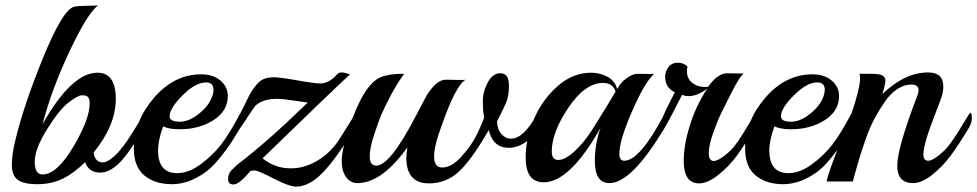

<svg xmlns="http://www.w3.org/2000/svg" viewBox="-20 -674 3629 713"><path d="M520 -256Q526 -256 526 -237.5Q526 -219 520 -209L498 -172Q449 -91 418 -64Q384 -33 352 -33Q310 -33 296 -72Q255 -31 213 -10.5Q171 10 119 10Q67 10 45.5 -6.5Q24 -23 24 -61.5Q24 -100 36 -149Q67 -281 140 -459.5Q213 -638 255 -649Q268 -652 302.5 -652.5Q337 -653 344 -654Q305 -625 238.5 -484Q172 -343 138 -213Q246 -404 342 -404Q410 -404 410 -306.5Q410 -209 328 -108Q329 -91 338 -81Q347 -71 361 -71Q375 -71 391.5 -83.5Q408 -96 416.5 -105.5Q425 -115 439 -133Q453 -151 472 -181.5Q491 -212 504.5 -234Q518 -256 520 -256ZM298 -319Q295 -320 282.5 -320Q270 -320 235.5 -294Q201 -268 155 -194.5Q109 -121 109 -73.5Q109 -26 138 -26Q191 -26 252 -128.5Q313 -231 313 -290Q313 -315 298 -319Z M879 -260Q885 -260 885 -240.5Q885 -221 869 -194Q853 -167 837.5 -143Q822 -119 796 -87Q770 -55 745 -36Q682 10 618.5 10Q555 10 516 -22.5Q477 -55 477 -122Q477 -224 552 -311Q627 -398 727 -398Q772 -398 799 -374.5Q826 -351 826 -318Q826 -262 773 -228Q720 -194 648 -194Q606 -194 586 -205Q567 -154 567 -115Q567 -31 638 -31Q680 -31 724.5 -63.5Q769 -96 800.5 -136.5Q832 -177 872 -253Q876 -260 879 -260ZM773 -339Q773 -368 745 -368Q706 -368 658 -320Q610 -272 610 -242Q610 -222 648 -222Q686 -222 727.5 -259Q769 -296 773 -339Z M1299 -201Q1232 -89 1180.5 -35Q1129 19 1080 19Q1054 19 996 -11Q938 -41 925.5 -41Q913 -41 909 -38Q868 11 847.5 11Q827 11 827 -9Q827 -29 839.5 -41.5Q852 -54 858.5 -60Q865 -66 878.5 -76Q892 -86 916 -106Q989 -165 1088 -260L1123 -293L1103 -296Q1032 -307 1009 -307Q956 -307 928 -281Q925 -278 893 -229.5Q861 -181 860 -181Q856 -181 856 -202Q856 -223 864 -237Q872 -251 888.5 -285Q905 -319 911.5 -330.5Q918 -342 932 -359Q946 -376 962 -381.5Q978 -387 996 -387Q1014 -387 1052 -381L1064 -379Q1147 -364 1168 -364Q1202 -364 1232 -398Q1238 -405 1248.5 -405Q1259 -405 1280 -398Q1202 -326 955 -86Q1001 -49 1058 -49Q1060 -49 1062 -49Q1107 -49 1151 -73Q1195 -97 1227 -138Q1240 -155 1272 -207.5Q1304 -260 1306 -260Q1311 -260 1311 -241Q1311 -222 1299 -201Z M1635 -378 1689 -377Q1706 -377 1709 -378Q1672 -356 1621 -210Q1592 -133 1592 -92.5Q1592 -52 1622 -52Q1657 -52 1693.5 -92.5Q1730 -133 1748.5 -170Q1767 -207 1778 -237Q1773 -262 1773 -298Q1773 -334 1791.5 -368Q1810 -402 1838 -402Q1870 -402 1870 -357Q1870 -317 1860 -294Q1850 -271 1840 -251.5Q1830 -232 1826 -224Q1826 -195 1841.5 -177Q1857 -159 1877 -159Q1924 -159 1972 -246Q1975 -251 1977.5 -251Q1980 -251 1980 -237Q1980 -183 1943 -154Q1906 -125 1869 -125Q1815 -125 1798 -181L1795 -191Q1733 -83 1685.5 -38Q1638 7 1573 7Q1489 7 1489 -88Q1489 -105 1493 -127Q1398 6 1307 6Q1282 6 1265.5 -16Q1249 -38 1249 -77.5Q1249 -117 1277 -200Q1330 -360 1393 -387Q1423 -400 1477 -400Q1480 -400 1480 -396Q1480 -399 1473 -389Q1435 -335 1395 -246Q1387 -226 1370 -176Q1353 -126 1353 -92.5Q1353 -59 1378 -59Q1428 -59 1523 -241Q1563 -318 1564 -319Q1601 -378 1635 -378Z M2349 -400 2399 -399H2409Q2376 -372 2328 -262.5Q2280 -153 2280 -103Q2280 -77 2298 -77Q2356 -77 2446 -248Q2450 -255 2453 -255Q2459 -255 2459 -236.5Q2459 -218 2449 -201Q2326 6 2243 6Q2189 6 2189 -77Q2189 -139 2210 -199Q2096 3 1999 3Q1932 3 1932 -89Q1932 -159 1962.5 -231Q1993 -303 2050 -353.5Q2107 -404 2175 -404Q2207 -404 2235 -389.5Q2263 -375 2272 -343Q2283 -366 2306 -383Q2329 -400 2349 -400ZM2266 -334Q2256 -366 2219 -366Q2153 -366 2091 -274.5Q2029 -183 2029 -111Q2029 -80 2053 -80Q2079 -80 2114 -112.5Q2149 -145 2177 -189Q2239 -287 2266 -334Z M2681 -402 2732 -401H2742Q2727 -390 2699.5 -336Q2672 -282 2658.5 -254.5Q2645 -227 2628.5 -180.5Q2612 -134 2612 -105Q2612 -76 2632 -76Q2645 -77 2668.5 -94.5Q2692 -112 2707.5 -131.5Q2723 -151 2741.5 -181.5Q2760 -212 2773.5 -234.5Q2787 -257 2789 -257Q2796 -257 2796 -238.5Q2796 -220 2786 -203Q2743 -132 2715 -94Q2687 -56 2647.5 -24.5Q2608 7 2576 7Q2519 7 2519 -77Q2519 -134 2541 -206Q2563 -278 2606 -345Q2571 -317 2536 -317Q2525 -317 2513 -322Q2442 -182 2436.5 -182Q2431 -182 2431 -198.5Q2431 -215 2443.5 -244.5Q2456 -274 2470.5 -301Q2485 -328 2486 -331Q2450 -349 2450 -389Q2450 -409 2462.5 -425Q2475 -441 2497 -441Q2519 -441 2533 -427Q2531 -421 2531 -409Q2531 -382 2550.5 -366.5Q2570 -351 2598 -351Q2606 -351 2610 -352Q2645 -402 2681 -402Z M3149 -260Q3155 -260 3155 -240.5Q3155 -221 3139 -194Q3123 -167 3107.5 -143Q3092 -119 3066 -87Q3040 -55 3015 -36Q2952 10 2888.5 10Q2825 10 2786 -22.5Q2747 -55 2747 -122Q2747 -224 2822 -311Q2897 -398 2997 -398Q3042 -398 3069 -374.5Q3096 -351 3096 -318Q3096 -262 3043 -228Q2990 -194 2918 -194Q2876 -194 2856 -205Q2837 -154 2837 -115Q2837 -31 2908 -31Q2950 -31 2994.5 -63.5Q3039 -96 3070.5 -136.5Q3102 -177 3142 -253Q3146 -260 3149 -260ZM3043 -339Q3043 -368 3015 -368Q2976 -368 2928 -320Q2880 -272 2880 -242Q2880 -222 2918 -222Q2956 -222 2997.5 -259Q3039 -296 3043 -339Z M3579 -201Q3542 -139 3511.5 -97.5Q3481 -56 3442 -25Q3403 6 3371 6Q3312 6 3312 -59Q3312 -124 3387 -320Q3391 -329 3391 -339Q3391 -360 3364.5 -360Q3338 -360 3312.5 -343.5Q3287 -327 3266 -296.5Q3245 -266 3228 -234.5Q3211 -203 3196.5 -162Q3182 -121 3173.5 -93.5Q3165 -66 3156.5 -34.5Q3148 -3 3147 0H3050Q3050 -21 3138 -241Q3174 -344 3174 -385Q3174 -395 3171 -400H3213Q3248 -400 3258 -393Q3268 -386 3268 -374Q3268 -362 3257 -325Q3341 -405 3426 -405Q3483 -405 3483 -353Q3483 -336 3478 -319Q3473 -302 3453 -251Q3409 -139 3409 -101Q3409 -77 3427 -77Q3440 -77 3463.5 -95Q3487 -113 3502.5 -132.5Q3518 -152 3536.5 -181.5Q3555 -211 3568 -233Q3581 -255 3583 -255Q3589 -255 3589 -236.5Q3589 -218 3579 -201Z"/></svg>

Font: Playball
Style: Regular
Weight: 400
Designer: Robert E. Leuschke
Foundry: Robert E. Leuschke
Version: Version 1.001